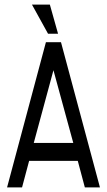

<svg xmlns="http://www.w3.org/2000/svg" viewBox="-20 -813 464 833"><path d="M10.7 0 179.2 -629.9H244.6L413.6 0H348.1L317.4 -115.2H106.4L75.7 0ZM297.9 -192.9 211.9 -508.3 126.5 -192.9ZM118.7 -793H196.3L231.9 -666.5H188.5Z"/></svg>

Font: Fibel Sued LRS
Style: Regular
Weight: 400
Designer: Peter Wiegel
Foundry: Peter Wiegel
Version: Version 000.000